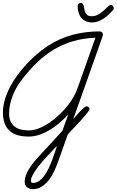

<svg xmlns="http://www.w3.org/2000/svg" viewBox="-20 -945 814 1341"><path d="M584 -202.6Q592.3 -202.6 598.9 -196.5Q605.5 -190.4 605.5 -182.1Q605.5 -177.2 595.7 -164.1Q585.9 -150.9 570.8 -133.3Q555.7 -115.7 537.6 -96.2Q519.5 -76.7 502.7 -58.8Q485.8 -41 472.7 -27.3Q459.5 -13.7 454.1 -7.8L383.8 189.5Q373.5 217.8 358.4 250.5Q343.3 283.2 322 311Q300.8 338.9 272.7 357.4Q244.6 376 209.5 376Q185.1 376 168.7 362.3Q152.3 348.6 152.3 323.7Q152.3 302.2 160.6 279.8Q168.9 257.3 181.9 235.8Q194.8 214.4 210 195.1Q225.1 175.8 238.8 161.1L415.5 -30.8L456.5 -145Q431.2 -117.7 399.7 -90.1Q368.2 -62.5 332.5 -40.5Q296.9 -18.6 258.5 -4.9Q220.2 8.8 180.7 8.8Q136.7 8.8 103.3 -1Q69.8 -10.7 46.9 -31.5Q23.9 -52.2 12.2 -84.2Q0.5 -116.2 0.5 -160.6Q0.5 -204.1 13.9 -249Q27.3 -293.9 50.3 -337.9Q73.2 -381.8 104 -423.3Q134.8 -464.8 169.4 -501.5Q204.1 -538.1 240.7 -569.1Q277.3 -600.1 312 -623Q394.5 -677.2 485.1 -701.4Q575.7 -725.6 673.8 -725.6Q685.1 -725.6 692.1 -719.5Q699.2 -713.4 699.2 -701.7Q699.2 -700.7 693.8 -684.8Q688.5 -668.9 679.2 -642.1Q669.9 -615.2 657.2 -579.8Q644.5 -544.4 630.4 -504.4Q616.2 -464.4 601.1 -421.4Q585.9 -378.4 571.3 -337.2Q556.6 -295.9 543.2 -258.1Q529.8 -220.2 519 -190.2Q508.3 -160.2 501 -139.6Q493.7 -119.1 491.2 -112.8Q494.6 -116.7 501.7 -125Q508.8 -133.3 517.6 -143.3Q526.4 -153.3 536.1 -163.8Q545.9 -174.3 554.9 -182.9Q564 -191.4 571.5 -197Q579.1 -202.6 584 -202.6ZM646.5 -681.6Q557.6 -677.7 484.6 -655.5Q411.6 -633.3 348.9 -594.5Q286.1 -555.7 231.2 -501.2Q176.3 -446.8 124.5 -377.9Q107.4 -355 92.5 -327.9Q77.6 -300.8 66.7 -271.5Q55.7 -242.2 49.6 -211.9Q43.5 -181.6 43.5 -153.3Q43.5 -120.6 53.7 -97.9Q64 -75.2 82 -61Q100.1 -46.9 125.2 -40.5Q150.4 -34.2 180.7 -34.2Q218.8 -34.2 257.3 -50.8Q295.9 -67.4 331.8 -92.5Q367.7 -117.7 398.4 -147.9Q429.2 -178.2 451.7 -206.1Q474.1 -233.9 492.4 -265.6Q510.7 -297.4 522.5 -331.1ZM378.4 73.2Q371.6 80.6 355.5 97.2Q339.4 113.8 319.1 135.5Q298.8 157.2 276.9 182.4Q254.9 207.5 237.1 232.2Q219.2 256.8 207.5 279.1Q195.8 301.3 195.8 316.9Q195.8 332.5 210.9 332.5Q234.4 332.5 254.4 317.9Q274.4 303.2 291 280Q307.6 256.8 321 227.8Q334.5 198.7 345.2 169.9Q356 141.1 364.3 115.5Q372.6 89.8 378.4 73.2ZM522.5 -903.3Q522.5 -912.1 528.8 -918.5Q535.2 -924.8 543.9 -924.8Q553.7 -924.8 558.3 -918Q563 -911.1 565.4 -900.6Q567.9 -890.1 569.8 -878.2Q571.8 -866.2 576.9 -855.7Q582 -845.2 591.8 -838.4Q601.6 -831.5 619.1 -831.5Q645 -831.5 666 -843.8Q687 -856 703.9 -870.8Q720.7 -885.7 732.9 -897.9Q745.1 -910.2 753.4 -910.2Q762.7 -910.2 768.6 -902.8Q774.4 -895.5 774.4 -887.2Q774.4 -880.4 768.6 -873.5Q755.4 -858.9 739.3 -843.5Q723.1 -828.1 704.6 -815.9Q686 -803.7 666 -795.9Q646 -788.1 625 -788.1Q598.6 -788.1 579.3 -796.9Q560.1 -805.7 547.4 -821Q534.7 -836.4 528.6 -857.4Q522.5 -878.4 522.5 -903.3Z"/></svg>

Font: Helvetia Verbundene
Style: Regular
Weight: 400
Designer: Peter Wiegel, original typeface by Carl Albert Fahrenwaldt 1901
Foundry: Peter Wiegel
Version: Version 2.000